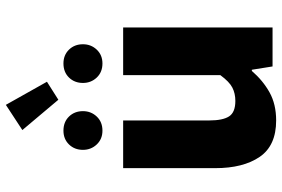

<svg xmlns="http://www.w3.org/2000/svg" viewBox="-170 -758 941 640"><g transform="rotate(-90 300.0 -438.5)"><path d="M218 12Q134 12 96.5 -43Q59 -98 59 -191V-498H218V-211Q218 -166 231.5 -145Q245 -124 283 -124Q308 -124 327.5 -134Q347 -144 369 -174V-498H528V0H398L387 -69H383Q351 -32 311.5 -10Q272 12 218 12ZM184 -567Q156 -567 138 -586Q120 -605 120 -632Q120 -660 138 -678.5Q156 -697 184 -697Q213 -697 231 -678.5Q249 -660 249 -632Q249 -605 231 -586Q213 -567 184 -567ZM408 -567Q379 -567 361 -586Q343 -605 343 -632Q343 -660 361 -678.5Q379 -697 408 -697Q436 -697 454 -678.5Q472 -660 472 -632Q472 -605 454 -586Q436 -567 408 -567ZM287 -714 186 -834 270 -889 347 -752Z"/></g></svg>

Font: Source Code Pro ExtraLight ExtraBold
Style: Regular
Weight: 800
Monospace: yes
Version: Version 1.018;hotconv 1.0.116;makeotfexe 2.5.65601